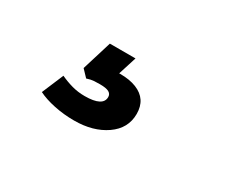

<svg xmlns="http://www.w3.org/2000/svg" viewBox="-48 -158 596 493"><g transform="rotate(30 250.0 88.5)"><path d="M188 197Q157 197 128.5 191Q100 185 80 175L107 111Q124 119 142 124Q160 129 180 129Q207 129 220.5 122Q234 115 234 101Q234 92 226 87.5Q218 83 199 83Q191 83 182 83.5Q173 84 161 88L142 68L169 -20H245L221 56L185 42Q197 38 209 36Q221 34 231 34Q259 34 279 42Q299 50 309 65Q319 80 319 102Q319 145 281.5 171Q244 197 188 197Z"/></g></svg>

Font: Nunito Sans 12pt ExtraLight ExtraBold
Style: Italic
Weight: 800
Italic angle: -9°
Version: Version 3.101;gftools[0.9.27]